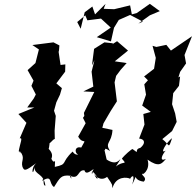

<svg xmlns="http://www.w3.org/2000/svg" viewBox="-20 -939 1022 1002"><path d="M383 -824 425 -859 436 -833 507 -842 558 -795 485 -745 559 -723 575 -794 600 -835 659 -861 726 -826 702 -816 762 -859 814 -881 762 -919 694 -871 668 -864 659 -911 576 -891 521 -893 531 -919 476 -864 462 -905 422 -875 401 -789ZM608 -107C605 -111 591 -71 537 -106C534 -115 540 -93 525 -157C537 -148 512 -178 554 -151C525 -198 563 -190 567 -261L514 -272L520 -295C537 -323 552 -352 570 -379L590 -410L578 -509L586 -543L610 -575L641 -610L579 -619L648 -675L591 -724L566 -708L570 -713L525 -718L471 -684L460 -598L473 -625L458 -565L467 -487L415 -462L472 -459L418 -350L420 -334L413 -324L427 -296L388 -226C415 -179 437 -228 404 -169C359 -180 372 -118 404 -135C394 -137 376 -121 359 -148C295 -88 337 -83 266 -68C269 -130 268 -71 248 -110C257 -132 249 -146 231 -166C214 -135 241 -142 239 -211C226 -164 258 -218 266 -213L265 -257L271 -334L262 -361L274 -405L293 -445L303 -479L274 -504L320 -565L321 -603L296 -600L286 -668L288 -677L290 -702L259 -718L149 -704L183 -681L165 -610L124 -573L155 -518L144 -491L167 -446L156 -425L122 -378H159L76 -344L118 -298L83 -217C101 -222 85 -195 77 -146C80 -163 90 -121 85 -149C114 -112 88 -102 97 -69C107 -45 112 -46 170 -88C138 -62 151 -10 160 -66C160 -25 208 -37 217 30C198 30 216 -32 200 5C256 -30 233 19 262 37C293 -12 299 -27 346 -22C347 -35 361 17 344 -22C396 2 383 -55 421 -50C429 -17 470 -64 468 -54C444 -21 476 -33 458 -49C505 -7 489 13 471 -32C479 -19 505 9 539 -16C574 35 562 20 567 43C584 -21 645 -15 659 -6C667 -21 687 -36 670 24C706 -48 663 0 730 9C753 -14 711 -24 724 -36C714 -17 768 -48 750 -106C809 -64 824 -84 846 -110C808 -92 827 -134 845 -153C809 -131 851 -199 878 -218C857 -156 867 -183 827 -213L878 -255L902 -303L894 -347L878 -395L884 -453L914 -491L920 -540L911 -535L920 -564L951 -608L943 -652L982 -750L872 -675L848 -705L796 -694L776 -700L793 -637L784 -580L732 -540L752 -520L733 -499L742 -445L722 -388L767 -355L728 -344L734 -289L706 -216C740 -212 738 -188 712 -167C676 -160 714 -128 672 -161C668 -163 628 -128 616 -111C647 -75 625 -103 585 -70Z"/></svg>

Font: Asimov Aggro
Style: CondIt
Weight: 500
Designer: Google
Version: Version 2.000980; 2014